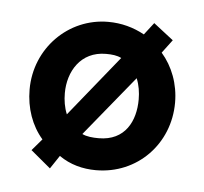

<svg xmlns="http://www.w3.org/2000/svg" viewBox="-33 -304 368 347"><g transform="rotate(5 151.0 -131.0)"><path d="M218 -130C218 -91 200 -54 152 -54C141 -54 130 -55 122 -59L211 -168C216 -156 218 -143 218 -130ZM84 -130C84 -169 106 -207 152 -207C163 -207 172 -206 180 -202L91 -92C86 -104 84 -117 84 -130ZM33 -22 69 8 85 -16C105 -2 128 4 152 4C227 4 284 -55 284 -130C284 -164 272 -195 252 -218L270 -242L234 -270L217 -248C197 -259 175 -265 151 -265C79 -265 20 -206 20 -131C20 -97 31 -66 51 -43Z"/></g></svg>

Font: Hussar Tani
Style: Dwa
Weight: 700
Foundry: Cannot Into Space Fonts
Version: Version 0.92